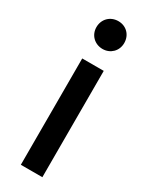

<svg xmlns="http://www.w3.org/2000/svg" viewBox="-191 -758 621 796"><g transform="rotate(30 119.5 -360.0)"><path d="M68 -1H171V-510H68ZM54 -652C54 -614 83 -586 121 -586C158 -586 187 -614 187 -652C187 -691 159 -719 121 -719C83 -719 54 -691 54 -652Z"/></g></svg>

Font: Vanilla Cream DemiBold
Style: Regular
Weight: 600
Designer: Jeremy Tribby, Jinavaṁso
Foundry: Tribby Type
Version: Version 1.422;Glyphs 3.1.2 (3151)